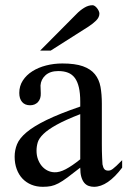

<svg xmlns="http://www.w3.org/2000/svg" viewBox="-20 -701 484 729"><path d="M443.8 -64.5Q388.7 8.3 336.9 8.3Q326.2 8.3 316.7 4.9Q307.1 1.5 300 -6.8Q293 -15.1 288.8 -29.1Q284.7 -43 284.7 -64.5Q255.4 -41.5 236.1 -27.1Q216.8 -12.7 201.9 -4.9Q187 2.9 173.6 5.6Q160.2 8.3 142.6 8.3Q118.7 8.3 99.1 0.2Q79.6 -7.8 65.4 -22.7Q51.3 -37.6 43.5 -58.8Q35.6 -80.1 35.6 -106Q35.6 -130.9 44.7 -153.3Q53.7 -175.8 80.6 -198.5Q107.4 -221.2 156.2 -245.1Q205.1 -269 284.7 -296.4V-314.9Q284.7 -347.2 279.5 -369.1Q274.4 -391.1 264.2 -405Q253.9 -418.9 238.3 -425Q222.7 -431.2 201.2 -431.2Q170.4 -431.2 152.8 -415.3Q135.3 -399.4 133.8 -376.5L134.8 -347.2Q135.7 -326.2 124.3 -313.7Q112.8 -301.3 94.2 -301.3Q74.7 -301.3 64 -313.7Q53.2 -326.2 53.2 -348.1Q53.2 -374.5 66.7 -395.3Q80.1 -416 102.8 -430.4Q125.5 -444.8 155 -452.4Q184.6 -460 216.8 -460Q265.1 -460 294.7 -449.5Q324.2 -439 340.3 -419.2Q356.4 -399.4 361.6 -371.1Q366.7 -342.8 366.7 -307.6V-155.3Q366.7 -124 367.7 -104Q368.7 -84 369.1 -77.1Q371.6 -64 376.5 -58.6Q381.3 -53.2 390.6 -53.2Q395 -53.2 398.9 -54.4Q402.8 -55.7 408.2 -59.6Q413.6 -63.5 421.9 -71.3Q430.2 -79.1 443.8 -92.8ZM284.7 -267.6Q228 -245.6 195.1 -227.3Q162.1 -209 145 -192.4Q127.9 -175.8 123.3 -160.4Q118.7 -145 118.7 -128.9Q118.7 -111.3 124 -96.7Q129.4 -82 138.4 -71Q147.5 -60.1 159.9 -53.7Q172.4 -47.4 186.5 -46.9Q205.6 -45.9 229.7 -58.6Q253.9 -71.3 284.7 -96.2ZM357.4 -649.4Q357.4 -635.3 345 -623Q332.5 -610.8 316.9 -600.6L172.4 -508.8H132.3L271 -648.4Q283.7 -661.6 299.6 -671.4Q315.4 -681.2 331.5 -681.2Q335.4 -681.2 339.8 -678.2Q344.2 -675.3 348.1 -670.4Q352.1 -665.5 354.7 -659.9Q357.4 -654.3 357.4 -649.4Z"/></svg>

Font: Doulos SIL Viet
Style: Regular
Weight: 400
Designer: Walt Agee, Victor Gaultney, Peter Martin, Debbi Hosken, Becca Hirsbrunner
Foundry: SIL International
Version: Version 5.000